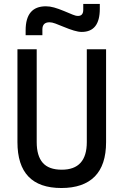

<svg xmlns="http://www.w3.org/2000/svg" viewBox="-20 -943 626 973"><path d="M291 9.8Q68.4 9.8 68.4 -222.7V-693.4H166V-222.7Q166 -153.3 196.5 -118.2Q227.1 -83 293 -83Q419.9 -83 419.9 -222.7V-693.4H517.6V-222.7Q517.6 -106.4 460 -48.3Q402.3 9.8 291 9.8ZM109.9 -764.6V-789.1Q109.9 -850.1 135.5 -880.6Q161.1 -911.1 212.4 -911.1Q232.4 -911.1 254.2 -905Q275.9 -898.9 304.2 -887.2Q333 -875.5 348.1 -868.9Q363.3 -862.3 375.5 -862.3Q401.9 -862.3 401.9 -893.6V-922.9H485.8V-898.4Q485.8 -839.8 462.9 -810.5Q439.9 -781.2 394 -781.2Q377.4 -781.2 354.5 -788.1Q331.5 -794.9 299.8 -808.1Q278.8 -816.9 261.2 -823.5Q243.7 -830.1 231 -830.1Q194.8 -830.1 194.8 -793.9V-764.6Z"/></svg>

Font: Cascadia Mono PL
Style: Regular
Weight: 400
Monospace: yes
Designer: Aaron Bell
Foundry: Saja Typeworks
Version: Version 2102.003